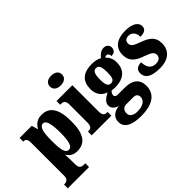

<svg xmlns="http://www.w3.org/2000/svg" viewBox="-110 -1317 2094 2094"><g transform="rotate(-45 937.5 -269.5)"><path d="M8 224H336V166H304C289 166 250 158 250 102V60C250 19 248 -18 246 -50H251C277 -11 311 12 370 12C492 12 553 -72 553 -265C553 -460 490 -546 372 -546C304 -546 262 -511 237 -464H233L212 -536H25V-479H29C58 -479 77 -470 77 -407V104C77 159 36 166 21 166H8ZM316 -64C263 -64 250 -127 250 -265C250 -391 263 -468 319 -468C362 -468 381 -393 381 -263C381 -128 362 -64 316 -64Z M748 -623C799 -623 842 -648 842 -698C842 -750 799 -773 748 -773C695 -773 655 -750 655 -698C655 -648 695 -623 748 -623ZM601 0H904V-58H894C861 -58 838 -73 838 -128V-536H594V-479H611C642 -479 667 -463 667 -412V-131C667 -74 644 -58 611 -58H601Z M1133 234C1318 234 1406 160 1406 40C1406 -58 1345 -113 1219 -113H1113C1093 -113 1075 -122 1075 -144C1075 -165 1090 -186 1102 -192C1113 -189 1141 -188 1153 -188C1295 -188 1358 -262 1358 -370C1358 -429 1333 -469 1304 -496C1311 -499 1320 -505 1333 -505C1345 -505 1365 -493 1365 -459C1417 -459 1434 -489 1434 -523C1434 -555 1411 -584 1370 -584C1323 -584 1296 -557 1267 -524C1233 -542 1201 -550 1153 -550C1010 -550 947 -484 947 -365C947 -279 994 -228 1054 -209C997 -178 958 -147 958 -102C958 -53 998 -30 1035 -16C958 -9 909 35 909 101C909 188 983 234 1133 234ZM1151 -251C1104 -251 1095 -300 1095 -364C1095 -431 1104 -486 1152 -486C1201 -486 1208 -433 1208 -365C1208 -299 1201 -251 1151 -251ZM1136 170C1084 170 1039 148 1039 100C1039 44 1079 27 1104 27H1218C1258 27 1275 50 1275 81C1275 137 1222 170 1136 170Z M1646 10C1784 10 1854 -61 1854 -168C1854 -270 1789 -309 1694 -343C1611 -372 1589 -390 1589 -431C1589 -466 1615 -485 1651 -485C1699 -485 1737 -450 1737 -384C1804 -384 1834 -407 1834 -453C1834 -501 1787 -549 1666 -549C1541 -549 1459 -496 1459 -383C1459 -284 1512 -242 1620 -204C1692 -178 1726 -159 1726 -118C1726 -85 1705 -56 1648 -56C1589 -56 1546 -94 1546 -182C1495 -182 1453 -162 1453 -106C1453 -41 1497 10 1646 10Z"/></g></svg>

Font: Noto Serif Khmer Condensed Black
Style: Regular
Weight: 900
Width: 3
Designer: Danh Hong and the Monotype Design Team
Foundry: Monotype Imaging Inc.
Version: Version 2.004